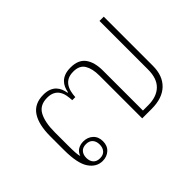

<svg xmlns="http://www.w3.org/2000/svg" viewBox="-103 -837 1112 1112"><g transform="rotate(-45 453.0 -280.5)"><path d="M215 13Q165 13 133 -34Q101 -81 101 -191V-303Q101 -400 135.5 -451Q170 -502 243 -502Q270 -502 289.5 -494.5Q309 -487 321.5 -474Q334 -461 340.5 -445Q347 -429 350 -411H354Q357 -429 364 -445Q371 -461 384 -474Q397 -487 417 -494.5Q437 -502 466 -502Q529 -502 557.5 -463.5Q586 -425 586 -356V-29H629Q698 -29 736.5 -65.5Q775 -102 775 -176V-574H810V-171Q810 -90 763 -45Q716 0 629 0H551V-351Q551 -407 531 -440.5Q511 -474 461 -474Q433 -474 415 -465Q397 -456 386 -440Q375 -424 370 -403.5Q365 -383 364 -361H339Q338 -383 334 -403.5Q330 -424 319.5 -440Q309 -456 291 -465Q273 -474 246 -474Q185 -474 160.5 -428Q136 -382 136 -301V-195Q136 -156 137.5 -134Q139 -112 143 -99Q151 -123 170 -135Q189 -147 215 -147Q250 -147 273.5 -125.5Q297 -104 297 -67Q297 -30 273.5 -8.5Q250 13 215 13ZM215 -9Q242 -9 256 -25Q270 -41 270 -67Q270 -93 256 -109Q242 -125 215 -125Q188 -125 174 -109Q160 -93 160 -67Q160 -41 174 -25Q188 -9 215 -9Z"/></g></svg>

Font: IBM Plex Sans Thai Looped ExtraLight
Style: Regular
Weight: 200
Designer: Mike Abbink, Paul van der Laan, Pieter van Rosmalen, Ben Mitchell, Mark Frömberg
Foundry: Bold Monday
Version: Version 1.0